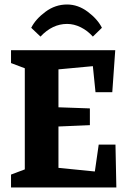

<svg xmlns="http://www.w3.org/2000/svg" viewBox="-20 -830 563 850"><path d="M159.2 -668 118.2 -707Q137.7 -745.6 181.2 -777.8Q224.6 -810.1 276.9 -810.1Q325.7 -810.1 368.9 -777.6Q412.1 -745.1 431.2 -707L391.1 -668Q367.7 -694.3 337.6 -709.2Q307.6 -724.1 276.9 -724.1Q211.9 -724.1 159.2 -668ZM28.8 0V-57.1L89.8 -80.1V-527.8L28.8 -550.8V-607.9H490.2L477.1 -421.9H402.8L391.1 -537.1L238.8 -522.9V-355L377.9 -350.1V-275.9L238.8 -270V-86.9L399.9 -70.8L417 -189.9H491.2L495.1 0Z"/></svg>

Font: Grenze
Style: Bold
Weight: 700
Designer: Renata Polastri
Foundry: Omnibus-Type
Version: Version 1.002;PS 001.002;hotconv 1.0.88;makeotf.lib2.5.64775